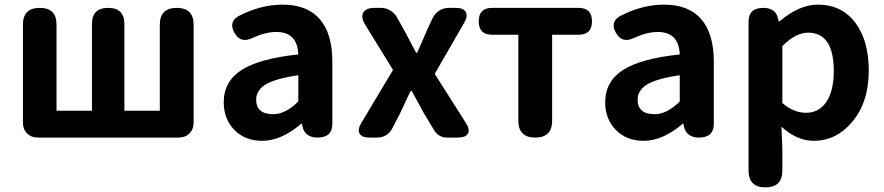

<svg xmlns="http://www.w3.org/2000/svg" viewBox="-20 -594 3817 829"><path d="M144 0Q115 0 97 -18Q79 -36 79 -65V-488Q79 -560 152 -560Q224 -560 224 -488V-116H377V-490Q377 -560 447 -560Q517 -560 517 -490V-116H670V-487Q670 -560 743 -560Q816 -560 816 -487V-65Q816 -36 798 -18Q780 0 751 0H447Z M1112 14Q1038 14 992 -33Q946 -80 946 -152Q946 -242 1022.5 -291.5Q1099 -341 1268 -359Q1264 -456 1173 -456Q1127 -456 1072 -431Q1019 -404 992 -453Q966 -500 1011 -525Q1106 -574 1200 -574Q1306 -574 1360.5 -511.5Q1415 -449 1415 -327V-163V-60Q1415 0 1351 0Q1295 0 1285 -52L1284 -60H1281Q1195 14 1112 14ZM1160 -101Q1213 -101 1268 -156V-269Q1173 -256 1126 -229Q1086 -203 1086 -164Q1086 -101 1160 -101Z M1575 0Q1542 0 1532.5 -17.5Q1523 -35 1540 -63L1677 -292L1557 -487Q1537 -520 1548.5 -540Q1560 -560 1598 -560H1626Q1646 -560 1664.5 -549Q1683 -538 1693 -521L1727 -460Q1752 -412 1777 -366H1781Q1788 -382 1802 -413.5Q1816 -445 1822 -460L1848 -516Q1858 -536 1876.5 -548Q1895 -560 1917 -560H1948Q1981 -560 1991 -542.5Q2001 -525 1985 -497L1857 -275L1991 -64Q2010 -35 2000.5 -17.5Q1991 0 1956 0H1953H1910Q1875 0 1855 -31L1812 -102Q1806 -113 1794 -135Q1770 -180 1758 -201H1753Q1741 -178 1719 -129Q1710 -111 1706 -102L1675 -42Q1654 0 1607 0Z M2291 0Q2218 0 2218 -73V-444H2105Q2047 -444 2047 -502Q2047 -560 2105 -560H2291H2478Q2536 -560 2536 -502Q2536 -444 2478 -444H2364V-73Q2364 0 2291 0Z M2759 14Q2685 14 2639 -33Q2593 -80 2593 -152Q2593 -242 2669.5 -291.5Q2746 -341 2915 -359Q2911 -456 2820 -456Q2774 -456 2719 -431Q2666 -404 2639 -453Q2613 -500 2658 -525Q2753 -574 2847 -574Q2953 -574 3007.5 -511.5Q3062 -449 3062 -327V-163V-60Q3062 0 2998 0Q2942 0 2932 -52L2931 -60H2928Q2842 14 2759 14ZM2807 -101Q2860 -101 2915 -156V-269Q2820 -256 2773 -229Q2733 -203 2733 -164Q2733 -101 2807 -101Z M3285 215Q3212 215 3212 142V-172V-500Q3212 -560 3276 -560Q3332 -560 3341 -508L3342 -502H3346Q3431 -574 3511 -574Q3614 -574 3673 -496Q3731 -419 3731 -289Q3731 -151 3658 -66Q3590 14 3493 14Q3421 14 3354 -47L3358 45V142Q3358 215 3285 215ZM3460 -107Q3514 -107 3546 -151Q3580 -199 3580 -287Q3580 -453 3469 -453Q3416 -453 3358 -395V-272V-149Q3407 -107 3460 -107Z"/></svg>

Font: GenSenRounded JP B
Style: Regular
Weight: 700
Version: Version 1.501;PS 1;hotconv 16.6.51;makeotf.lib2.5.65220